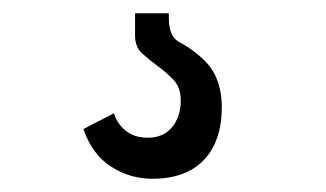

<svg xmlns="http://www.w3.org/2000/svg" viewBox="-20 -20 492 290"><path d="M315 142Q315 193 288 221.5Q261 250 210 250Q176 250 147.5 231.5Q119 213 106 175Q117 169 129 163Q141 157 152 151Q157 167 170 177.5Q183 188 203 188Q227 188 240 172Q253 156 253 132Q253 112 242 100.5Q231 89 218.5 80Q206 71 195 61Q184 51 184 34V0H235V7Q235 35 250 43Q265 51 277 61Q298 77 306.5 97Q315 117 315 142Z"/></svg>

Font: Josefin Slab
Style: Bold
Weight: 700
Designer: Santiago Orozco
Foundry: Typemade
Version: Version 2.000